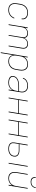

<svg xmlns="http://www.w3.org/2000/svg" viewBox="2102 -2882 995 5240"><g transform="rotate(90 2600.0 -262.5)"><path d="M252 8Q222 8 193 2Q164 -4 140 -18.5Q116 -33 99.5 -55.5Q83 -78 75 -105.5Q67 -133 67 -163Q67 -193 72 -223L88 -323Q93 -351 102 -378Q111 -405 127.5 -429.5Q144 -454 166.5 -474Q189 -494 215.5 -506Q242 -518 270 -523Q298 -528 326 -528Q351 -528 375.5 -524.5Q400 -521 422.5 -512Q445 -503 463 -488Q481 -473 492 -452.5Q503 -432 506.5 -407.5Q510 -383 506 -357L505 -355H484L485 -357Q489 -380 486 -401.5Q483 -423 473 -441.5Q463 -460 446.5 -473.5Q430 -487 410.5 -495Q391 -503 369 -506Q347 -509 324 -509Q299 -509 273 -504.5Q247 -500 223.5 -488.5Q200 -477 179.5 -458.5Q159 -440 144 -417.5Q129 -395 121 -370Q113 -345 109 -320L92 -220Q88 -193 87.5 -166Q87 -139 94 -114Q101 -89 116.5 -68.5Q132 -48 153 -34.5Q174 -21 200.5 -16Q227 -11 254 -11Q287 -11 320 -19.5Q353 -28 382.5 -48Q412 -68 433 -96.5Q454 -125 467 -157L486 -151Q472 -116 448.5 -84.5Q425 -53 393 -31.5Q361 -10 324.5 -1Q288 8 252 8Z M643 0 729 -520H750L737 -445Q749 -465 766 -481.5Q783 -498 803.5 -509Q824 -520 845.5 -524Q867 -528 889 -528Q913 -528 936 -522.5Q959 -517 977 -503.5Q995 -490 1005 -469.5Q1015 -449 1018 -426Q1028 -449 1045 -469.5Q1062 -490 1084 -503.5Q1106 -517 1130.5 -522.5Q1155 -528 1179 -528H1180Q1200 -528 1220.5 -524Q1241 -520 1257.5 -510Q1274 -500 1286 -484.5Q1298 -469 1303.5 -450Q1309 -431 1309 -410.5Q1309 -390 1306 -369L1245 0H1224L1285 -372Q1290 -400 1286.5 -426.5Q1283 -453 1267 -472.5Q1251 -492 1226 -500.5Q1201 -509 1174 -509Q1146 -509 1117 -499.5Q1088 -490 1066 -469.5Q1044 -449 1031.5 -421Q1019 -393 1014 -365L954 0H934L995 -372Q1000 -400 996.5 -426.5Q993 -453 977 -472.5Q961 -492 935.5 -500.5Q910 -509 883 -509Q855 -509 826 -499.5Q797 -490 775 -469.5Q753 -449 741 -421Q729 -393 724 -365L664 0Z M1407 215 1529 -520H1550L1532 -415Q1547 -442 1569 -464.5Q1591 -487 1618.5 -501.5Q1646 -516 1675.5 -522Q1705 -528 1734 -528Q1764 -528 1792 -522Q1820 -516 1842.5 -500.5Q1865 -485 1879.5 -462Q1894 -439 1901 -411.5Q1908 -384 1907.5 -355Q1907 -326 1902 -297L1885 -197Q1881 -170 1872 -143Q1863 -116 1847.5 -91.5Q1832 -67 1809.5 -47Q1787 -27 1761.5 -14.5Q1736 -2 1708 3Q1680 8 1653 8Q1622 8 1593 1Q1564 -6 1541 -23.5Q1518 -41 1503.5 -66.5Q1489 -92 1484 -122L1428 215ZM1651 -11Q1676 -11 1701 -15.5Q1726 -20 1750 -31.5Q1774 -43 1794.5 -61.5Q1815 -80 1829.5 -102.5Q1844 -125 1852.5 -150Q1861 -175 1865 -200L1881 -300Q1886 -326 1886.5 -352.5Q1887 -379 1881.5 -403.5Q1876 -428 1862.5 -449Q1849 -470 1828.5 -484Q1808 -498 1783 -503.5Q1758 -509 1731 -509Q1706 -509 1680.5 -504.5Q1655 -500 1631.5 -488.5Q1608 -477 1587.5 -458.5Q1567 -440 1552 -418Q1537 -396 1529 -371Q1521 -346 1517 -321L1500 -221Q1496 -195 1495 -168.5Q1494 -142 1500 -117.5Q1506 -93 1519.5 -72Q1533 -51 1553 -36.5Q1573 -22 1598.5 -16.5Q1624 -11 1651 -11Z M2237 8Q2214 8 2191 5.5Q2168 3 2146.5 -3Q2125 -9 2106 -20Q2087 -31 2074 -48Q2061 -65 2057 -87.5Q2053 -110 2057 -134Q2061 -159 2074.5 -183.5Q2088 -208 2109.5 -226Q2131 -244 2156 -255Q2181 -266 2207 -272.5Q2233 -279 2259 -281.5Q2285 -284 2311 -284H2471L2478 -326Q2480 -337 2481 -348Q2482 -359 2482 -369V-370Q2482 -401 2470.5 -429Q2459 -457 2437 -475.5Q2415 -494 2385.5 -501.5Q2356 -509 2324 -509Q2304 -509 2284 -507Q2264 -505 2243.5 -499.5Q2223 -494 2204 -484.5Q2185 -475 2169 -461Q2153 -447 2142 -428.5Q2131 -410 2126 -390H2105Q2110 -412 2122 -433.5Q2134 -455 2152 -471.5Q2170 -488 2191.5 -499Q2213 -510 2235.5 -516.5Q2258 -523 2280.5 -525.5Q2303 -528 2326 -528Q2361 -528 2394.5 -519.5Q2428 -511 2452.5 -490Q2477 -469 2490 -437.5Q2503 -406 2503 -372Q2503 -359 2501.5 -347Q2500 -335 2498 -323L2445 0H2424L2442 -108Q2427 -81 2404 -57.5Q2381 -34 2353.5 -19Q2326 -4 2296 2Q2266 8 2237 8ZM2241 -11Q2266 -11 2292 -15.5Q2318 -20 2342 -32Q2366 -44 2386.5 -63Q2407 -82 2422 -105Q2437 -128 2445 -153Q2453 -178 2457 -203L2468 -265H2311Q2288 -265 2264 -263Q2240 -261 2216.5 -255.5Q2193 -250 2170 -240.5Q2147 -231 2127 -215.5Q2107 -200 2094.5 -178Q2082 -156 2078 -133Q2074 -112 2078.5 -92.5Q2083 -73 2095 -58.5Q2107 -44 2124 -34.5Q2141 -25 2160 -20Q2179 -15 2199.5 -13Q2220 -11 2241 -11Z M2643 0 2729 -520H2750L2710 -281H3070L3110 -520H3131L3045 0H3024L3067 -262H2707L2664 0Z M3243 0 3329 -520H3350L3310 -281H3670L3710 -520H3731L3645 0H3624L3667 -262H3307L3264 0Z M4424 0 4510 -520H4531L4445 0ZM4038 8Q4014 8 3990 5Q3966 2 3945 -6.5Q3924 -15 3906.5 -29.5Q3889 -44 3879 -64.5Q3869 -85 3867 -109Q3865 -133 3869 -157L3929 -520H3950L3913 -295H4078Q4102 -295 4125.5 -292.5Q4149 -290 4170 -282.5Q4191 -275 4209.5 -261.5Q4228 -248 4239.5 -229Q4251 -210 4254 -186.5Q4257 -163 4253 -139Q4249 -116 4239.5 -94Q4230 -72 4213 -54Q4196 -36 4174.5 -23.5Q4153 -11 4130 -4Q4107 3 4084 5.5Q4061 8 4038 8ZM4039 -11Q4059 -11 4079.5 -13Q4100 -15 4120.5 -21.5Q4141 -28 4160.5 -39Q4180 -50 4195.5 -66Q4211 -82 4220 -101.5Q4229 -121 4232 -142Q4236 -163 4233 -183.5Q4230 -204 4220 -220.5Q4210 -237 4194 -248Q4178 -259 4159 -265.5Q4140 -272 4119.5 -274.5Q4099 -277 4078 -277H3910L3889 -154Q3886 -133 3887.5 -112Q3889 -91 3898 -73.5Q3907 -56 3923 -43.5Q3939 -31 3957 -23.5Q3975 -16 3996.5 -13.5Q4018 -11 4039 -11Z M4843 8Q4814 8 4786.5 1.5Q4759 -5 4737 -20.5Q4715 -36 4700.5 -59Q4686 -82 4679.5 -109Q4673 -136 4674 -165Q4675 -194 4680 -223L4729 -520H4750L4700 -220Q4696 -194 4695 -168Q4694 -142 4699.5 -117.5Q4705 -93 4718 -72Q4731 -51 4751 -37Q4771 -23 4796 -17Q4821 -11 4847 -11Q4871 -11 4896 -15.5Q4921 -20 4945 -32Q4969 -44 4988.5 -62.5Q5008 -81 5022 -103Q5036 -125 5044.5 -149.5Q5053 -174 5057 -199L5110 -520H5131L5045 0H5024L5041 -104Q5027 -78 5005 -55.5Q4983 -33 4956 -18.5Q4929 -4 4900 2Q4871 8 4843 8ZM4943 -600Q4914 -600 4887 -608Q4860 -616 4841.5 -635.5Q4823 -655 4818 -683Q4813 -711 4818 -740H4838Q4834 -715 4838.5 -690.5Q4843 -666 4859 -649.5Q4875 -633 4898 -626Q4921 -619 4946 -619Q4971 -619 4997 -626Q5023 -633 5044 -649.5Q5065 -666 5077.5 -690.5Q5090 -715 5094 -740H5114Q5109 -711 5095 -683Q5081 -655 5056.5 -635.5Q5032 -616 5002 -608Q4972 -600 4943 -600Z"/></g></svg>

Font: Iosevka Aile Thin
Style: Italic
Weight: 100
Italic angle: -9°
Designer: Belleve Invis
Foundry: Belleve Invis
Version: Version 31.1.0; ttfautohint (v1.8.4)